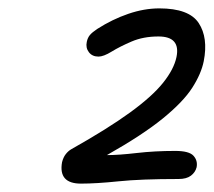

<svg xmlns="http://www.w3.org/2000/svg" viewBox="-20 -838 510 458"><path d="M173 -400Q119 -400 128 -451Q131 -463 137 -470.5Q143 -478 150 -482Q237 -531 290 -569.5Q343 -608 369 -640.5Q395 -673 401 -702Q411 -751 358 -751Q322 -751 294 -739Q266 -727 246.5 -715Q227 -703 215 -703Q200 -703 192 -713.5Q184 -724 187 -738Q189 -748 194.5 -754.5Q200 -761 212 -769Q248 -792 286 -805Q324 -818 360 -818Q431 -818 454 -783Q477 -748 466 -692Q460 -662 438.5 -628.5Q417 -595 368.5 -555.5Q320 -516 235 -468Q263 -468 306 -473Q349 -478 398 -478Q431 -478 441.5 -466.5Q452 -455 449 -439Q446 -427 435.5 -419Q425 -411 406 -411Q316 -411 263 -405.5Q210 -400 173 -400Z"/></svg>

Font: Shantell Sans Normal
Style: Italic
Weight: 300
Italic angle: -11.31°
Designer: Stephen Nixon, Anya Danilova, Shantell Martin
Foundry: Arrow Type
Version: Version 1.008;[a672d596b]